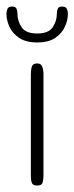

<svg xmlns="http://www.w3.org/2000/svg" viewBox="-39 -575 230 595"><path d="M76.2 0Q62.5 0 59.6 -8.3Q56.6 -16.6 56.6 -30.8V-344.2Q56.6 -358.4 59.6 -368.4Q62.5 -378.4 76.2 -378.4Q88.4 -378.4 92 -368.2Q95.7 -357.9 95.7 -345.2V-30.8Q95.7 -18.1 93 -9Q90.3 0 76.2 0ZM76.2 -443.4Q41.5 -443.4 20.5 -457.5Q-0.5 -471.7 -9.8 -492.2Q-19 -512.7 -19 -532.2Q-19 -540.5 -15.9 -547.6Q-12.7 -554.7 -1 -554.7Q9.3 -554.7 12.2 -548.1Q15.1 -541.5 15.1 -532.2Q15.1 -509.8 28.1 -490.5Q41 -471.2 76.2 -471.2Q111.3 -471.2 124.3 -490.5Q137.2 -509.8 137.2 -532.2Q137.2 -541.5 140.1 -548.1Q143.1 -554.7 153.3 -554.7Q165 -554.7 168.2 -547.6Q171.4 -540.5 171.4 -532.2Q171.4 -512.7 162.1 -492.2Q152.8 -471.7 132.1 -457.5Q111.3 -443.4 76.2 -443.4Z"/></svg>

Font: Gruppo
Style: Regular
Weight: 400
Designer: Vernon Adams
Foundry: Vernon Adams
Version: Version 1.001; ttfautohint (v1.8.4.7-5d5b);gftools[0.9.28]